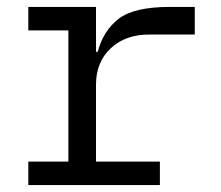

<svg xmlns="http://www.w3.org/2000/svg" viewBox="-20 -536 640 556"><path d="M62 -68H178V-448H62V-516H258V-386H263Q279 -447 323.5 -481.5Q368 -516 472 -516H544V-436H412Q343 -436 300.5 -396Q258 -356 258 -291V-68H443V0H62Z"/></svg>

Font: PlemolJP35 Console
Style: Regular
Weight: 400
Version: v2.0.3; ttfautohint (v1.8.4.7-5d5b-dirty) -l 6 -r 45 -G 200 